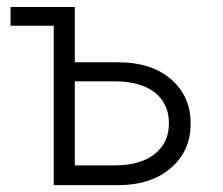

<svg xmlns="http://www.w3.org/2000/svg" viewBox="-20 -539 649 560"><path d="M136.7 1H323.2Q424.8 1 482.4 -52.7Q536.1 -101.6 536.1 -178.7Q536.1 -255.9 482.4 -304.7Q424.8 -357.4 323.2 -357.4H198.2V-518.6H10.7V-463.9H136.7ZM198.2 -301.8H313.5Q391.6 -301.8 433.6 -267.6Q472.7 -234.4 472.7 -179.7Q472.7 -124 433.6 -91.8Q391.6 -56.6 313.5 -56.6H198.2Z"/></svg>

Font: Dotum
Style: Regular
Weight: 400
Version: Version 2.21